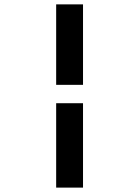

<svg xmlns="http://www.w3.org/2000/svg" viewBox="-20 -731 640 883"><path d="M238.3 131.8V-256.3H361.8V131.8ZM361.8 -340.8H238.3V-710.9H361.8Z"/></svg>

Font: Roboto Mono
Style: Bold
Weight: 700
Designer: Google
Version: Version 2.000985; 2015; ttfautohint (v1.3)